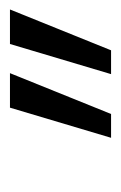

<svg xmlns="http://www.w3.org/2000/svg" viewBox="53 -848 248 395"><g transform="rotate(-90 177.5 -651.0)"><path d="M222 -547 284 -755H355L271 -547ZM91 -547 153 -755H224L140 -547Z"/></g></svg>

Font: DM Sans 12pt Light
Style: Italic
Weight: 300
Italic angle: -10°
Version: Version 4.004;gftools[0.9.30]